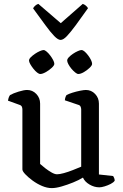

<svg xmlns="http://www.w3.org/2000/svg" viewBox="-20 -962 633 986"><path d="M246 4Q222 4 196 -7Q170 -18 147 -35Q124 -52 109.5 -67.5Q95 -83 95 -92V-400Q95 -408 92 -414.5Q89 -421 79 -424L21 -445Q23 -457 26 -464Q29 -471 32 -474Q48 -483 75.5 -491.5Q103 -500 119 -500Q147 -500 166.5 -479.5Q186 -459 186 -430V-120Q197 -110 212.5 -98Q228 -86 244.5 -76.5Q261 -67 273 -67Q286 -67 308 -73Q330 -79 354 -88.5Q378 -98 397 -106V-400Q397 -408 393.5 -415Q390 -422 381 -424L313 -447Q314 -458 317 -465Q320 -472 322 -474Q333 -480 352 -486Q371 -492 391 -496Q411 -500 421 -500Q449 -500 468.5 -479.5Q488 -459 488 -430V-66L561 -58Q563 -55 566 -48.5Q569 -42 569 -34Q563 -25 548.5 -17.5Q534 -10 517.5 -5Q501 0 490 0Q464 0 439.5 -14.5Q415 -29 406 -50Q385 -37 355.5 -25Q326 -13 296.5 -4.5Q267 4 246 4ZM382 -582Q376 -582 366 -590Q356 -598 346.5 -609.5Q337 -621 331 -632.5Q325 -644 325 -651Q325 -659 333.5 -668Q342 -677 354.5 -685.5Q367 -694 379.5 -699.5Q392 -705 398 -705Q406 -705 415 -697Q424 -689 433 -677Q442 -665 447.5 -653.5Q453 -642 453 -634Q453 -626 440 -613.5Q427 -601 410.5 -591.5Q394 -582 382 -582ZM187 -582Q180 -582 170.5 -589.5Q161 -597 151.5 -609Q142 -621 135.5 -632.5Q129 -644 129 -651Q129 -659 138 -668Q147 -677 159.5 -685.5Q172 -694 184.5 -699.5Q197 -705 204 -705Q210 -705 219.5 -697Q229 -689 238 -677Q247 -665 253 -653.5Q259 -642 259 -634Q259 -626 245.5 -613.5Q232 -601 215 -591.5Q198 -582 187 -582ZM291 -757Q278 -757 258.5 -777Q239 -797 212.5 -833.5Q186 -870 150 -919Q153 -926 161 -933Q169 -940 177 -942L292 -843L405 -942Q414 -939 421 -933Q428 -927 432 -920Q396 -869 369 -832.5Q342 -796 323.5 -776.5Q305 -757 291 -757Z"/></svg>

Font: Texturina Medium 12pt
Style: Regular
Weight: 400
Version: Version 1.002